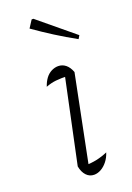

<svg xmlns="http://www.w3.org/2000/svg" viewBox="-140 -768 568 827"><g transform="rotate(-20 144.0 -354.5)"><path d="M130 -21 119 -45Q147 -45 173 -50.5Q199 -56 224 -67Q217 -45 204 -28.5Q191 -12 175 -3Q159 6 143 6Q122 6 107.5 -9.5Q93 -25 88 -52L174 -458L183 -433Q149 -434 126 -431.5Q103 -429 80 -420Q87 -441 98 -456Q109 -471 124.5 -479Q140 -487 156 -487Q175 -487 190 -475Q205 -463 214 -439ZM279 -566Q230 -593 185 -621.5Q140 -650 96 -681L118 -715H126L288 -581Z"/></g></svg>

Font: Piazzolla Thin Thin
Style: Italic
Weight: 250
Italic angle: -11.3°
Version: Version 2.005